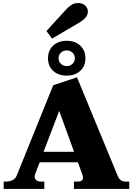

<svg xmlns="http://www.w3.org/2000/svg" viewBox="-20 -1232 867 1252"><path d="M319 -980 283 -1030 410 -1169Q422 -1183 442 -1197.5Q462 -1212 488 -1212Q520 -1212 536.5 -1195Q553 -1178 553 -1157Q553 -1135 537.5 -1117Q522 -1099 491 -1081ZM537 -852Q537 -801 503.5 -770Q470 -739 415 -739Q360 -739 326.5 -770Q293 -801 293 -852Q293 -903 326.5 -934.5Q360 -966 415 -966Q470 -966 503.5 -934.5Q537 -903 537 -852ZM468 -852Q468 -875 452.5 -889Q437 -903 415 -903Q393 -903 377.5 -889Q362 -875 362 -852Q362 -830 377.5 -815.5Q393 -801 415 -801Q437 -801 452.5 -815.5Q468 -830 468 -852ZM823 -48V0H462V-48H486Q521 -48 521 -73Q521 -81 518 -91L488 -174H239L210 -99Q206 -90 206 -80Q206 -64 218 -56Q230 -48 245 -48H269V0H4V-48H21Q43 -48 62 -57.5Q81 -67 89 -87L327 -676L482 -728L748 -84Q763 -48 799 -48ZM463 -242 366 -509 264 -242Z"/></svg>

Font: Taviraj Black
Style: Regular
Weight: 900
Designer: Katatrad Team
Foundry: CadsonDemak
Version: Version 1.001